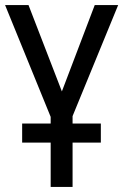

<svg xmlns="http://www.w3.org/2000/svg" viewBox="-20 -734 484 754"><path d="M179 0H265V-174H376V-249H265V-278L444 -714H352L223 -375L92 -714H0L179 -275V-249H67V-174H179Z"/></svg>

Font: Noto Sans Condensed
Style: Regular
Weight: 400
Width: 3
Designer: Monotype Design Team
Foundry: Monotype Imaging Inc.
Version: Version 2.013